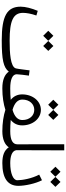

<svg xmlns="http://www.w3.org/2000/svg" viewBox="722 -1492 776 2261"><g transform="rotate(90 1110.5 -361.0)"><path d="M453 7C685 7 773 -13 823 -76C857 -27 921 0 1020 0L1040 -12V-81L1020 -93C920 -93 854 -117 854 -169C854 -194 865 -276 870 -313L808 -321C800 -263 793 -193 785 -160C768 -94 597 -86 457 -86C228 -86 131 -126 131 -243C131 -286 141 -340 162 -401L107 -417C77 -344 58 -272 58 -216C58 -54 170 7 453 7ZM342 -541 401 -481 460 -541 401 -601ZM462 -541 521 -481 579 -541 521 -601Z M1021 0C1120 0 1205 -14 1273 -36C1341 -14 1426 0 1526 0L1545 -12V-81L1526 -93C1476 -93 1432 -95 1392 -99C1434 -133 1456 -178 1456 -233C1456 -359 1376 -454 1273 -454C1171 -454 1091 -359 1091 -233C1091 -178 1113 -133 1155 -99C1115 -95 1071 -93 1021 -93L1002 -81V-12ZM1152 -235C1152 -322 1206 -376 1273 -376C1340 -376 1393 -322 1393 -235C1393 -182 1353 -143 1273 -120C1192 -143 1152 -182 1152 -235ZM1154 -600 1213 -540 1272 -600 1213 -660ZM1274 -600 1333 -540 1391 -600 1333 -660Z M1524 0C1618 0 1684 -29 1714 -76C1750 -22 1810 0 1902 0L1921 -12V-81L1902 -93C1823 -93 1758 -111 1748 -163L1750 -729H1678L1679 -177C1679 -122 1629 -93 1524 -93L1507 -81V-12Z M1900 0C2078 0 2168 -63 2168 -189C2168 -266 2142 -390 2102 -467L2036 -434C2082 -347 2102 -236 2102 -176C2102 -127 2020 -93 1900 -93L1883 -81V-12ZM1943 -625 2002 -565 2061 -625 2002 -685ZM2063 -625 2122 -565 2180 -625 2122 -685Z"/></g></svg>

Font: Wafeq
Style: Regular
Weight: 400
Designer: Rasmus Andersson & Azza Alameddine
Foundry: Google & TypeTogether
Version: Version 3.000;FEAKit 1.0